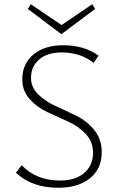

<svg xmlns="http://www.w3.org/2000/svg" viewBox="-20 -877 558 904"><path d="M428 -835 269 -716 111 -835 125 -857 270 -759 414 -857ZM126 -511Q126 -465 160.5 -432Q195 -399 243.5 -377Q292 -355 341 -331Q390 -307 424.5 -264Q459 -221 459 -161Q459 -82 403.5 -37.5Q348 7 255 7Q129 7 55 -64L82 -99Q152 -27 262 -27Q335 -27 376.5 -62.5Q418 -98 418 -158Q418 -210 383.5 -246.5Q349 -283 300 -305Q251 -327 202.5 -349.5Q154 -372 119.5 -410.5Q85 -449 85 -504Q85 -577 137.5 -620.5Q190 -664 277 -664Q377 -664 444 -615L421 -581Q359 -630 271 -630Q202 -630 164 -596.5Q126 -563 126 -511Z"/></svg>

Font: EauTest Light
Style: Regular
Weight: 300
Designer: Christian Thalmann (Catharsis Fonts)
Version: Version 0.001;PS 000.001;hotconv 1.0.88;makeotf.lib2.5.64775